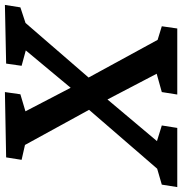

<svg xmlns="http://www.w3.org/2000/svg" viewBox="-20 -742 742 782"><g transform="rotate(-90 351.0 -351.0)"><path d="M590 -61 557 -87 635 -63 626 0H357L367 -63L453 -87L451 -66L325 -307H356L149 -61L147 -89L231 -63L221 0H-20L-10 -63L76 -88L36 -60L304 -370L302 -346L143 -636L166 -617L91 -634L101 -697L367 -702L358 -639L274 -614L281 -633L395 -414L371 -418L550 -633L555 -612L474 -634L483 -697L722 -702L712 -639L627 -611L664 -636L414 -347L417 -378Z"/></g></svg>

Font: Bitter Thin SemiBold
Style: Italic
Weight: 600
Italic angle: -9°
Version: Version 2.002